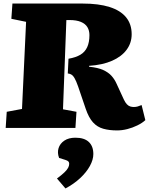

<svg xmlns="http://www.w3.org/2000/svg" viewBox="-20 -721 846 1082"><path d="M366 -390Q407 -397 433 -412.5Q459 -428 471.5 -455.5Q484 -483 484 -523Q484 -549 472.5 -568Q461 -587 436 -597.5Q411 -608 372 -608H354L335 -105L411 -91L405 0H12L18 -91L104 -107L127 -598L44 -615L50 -701H445Q536 -701 597.5 -681.5Q659 -662 690.5 -623.5Q722 -585 722 -528Q722 -479 693.5 -440.5Q665 -402 611.5 -378.5Q558 -355 482 -350V-345Q532 -340 561.5 -326.5Q591 -313 608.5 -293.5Q626 -274 637 -249L678 -160Q686 -143 695 -133.5Q704 -124 714 -121Q724 -118 734 -118Q746 -118 756 -121Q766 -124 778 -129L799 -44Q782 -28 754.5 -14.5Q727 -1 697.5 6.5Q668 14 640 14Q596 14 562 4.5Q528 -5 504 -31.5Q480 -58 463 -108L432 -199Q419 -239 409.5 -261.5Q400 -284 390 -294.5Q380 -305 362 -307ZM349 341 301 285Q328 265 343 250.5Q358 236 364 224.5Q370 213 370 202Q370 194 365.5 189Q361 184 348 180L313 169Q302 140 310 114Q318 88 342.5 71.5Q367 55 405 55Q455 55 480.5 79Q506 103 506 147Q506 179 486.5 214.5Q467 250 431.5 283Q396 316 349 341Z"/></svg>

Font: Literata Black
Style: Italic
Weight: 900
Italic angle: -2°
Designer: Latin by Veronika Burian and Jose Scaglione. Greek by Irene Vlachou. Cyrillic by Vera Evstafieva
Foundry: TypeTogether
Version: Version 3.002